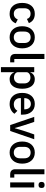

<svg xmlns="http://www.w3.org/2000/svg" viewBox="1563 -2347 984 4150"><g transform="rotate(90 2055.0 -272.0)"><path d="M279 12Q168 12 105.5 -61Q43 -134 43 -260Q43 -386 105.5 -459Q168 -532 279 -532Q428 -532 480 -404L390 -362Q365 -441 279 -441Q220 -441 189 -404.5Q158 -368 158 -306V-213Q158 -151 189 -114.5Q220 -78 279 -78Q365 -78 401 -164L484 -120Q431 12 279 12Z M960 -62Q895 12 786 12Q677 12 612 -62Q547 -136 547 -260Q547 -384 612 -458Q677 -532 786 -532Q895 -532 960 -458Q1025 -384 1025 -260Q1025 -136 960 -62ZM910 -216V-304Q910 -371 876.5 -406.5Q843 -442 786 -442Q729 -442 695.5 -406.5Q662 -371 662 -304V-216Q662 -149 695.5 -113.5Q729 -78 786 -78Q843 -78 876.5 -113.5Q910 -149 910 -216Z M1327 0H1257Q1202 0 1174 -28.5Q1146 -57 1146 -108V-740H1255V-89H1327Z M1431 200V-520H1540V-434H1545Q1561 -480 1600 -506Q1639 -532 1691 -532Q1789 -532 1843.5 -460Q1898 -388 1898 -260Q1898 -132 1843.5 -60Q1789 12 1691 12Q1639 12 1600.5 -14Q1562 -40 1545 -86H1540V200ZM1658 -82Q1714 -82 1748.5 -118.5Q1783 -155 1783 -215V-305Q1783 -365 1748.5 -401.5Q1714 -438 1658 -438Q1608 -438 1574 -413Q1540 -388 1540 -349V-171Q1540 -132 1574 -107Q1608 -82 1658 -82Z M2227 12Q2116 12 2052 -61.5Q1988 -135 1988 -260Q1988 -385 2052 -458.5Q2116 -532 2227 -532Q2337 -532 2397.5 -459Q2458 -386 2458 -273V-232H2101V-215Q2101 -154 2137 -116Q2173 -78 2238 -78Q2326 -78 2375 -156L2439 -93Q2409 -45 2353.5 -16.5Q2298 12 2227 12ZM2227 -447Q2171 -447 2136 -409Q2101 -371 2101 -311V-304H2343V-314Q2343 -374 2312 -410.5Q2281 -447 2227 -447Z M2811 0H2683L2506 -520H2614L2693 -283L2746 -101H2752L2805 -283L2886 -520H2990Z M3452 -62Q3387 12 3278 12Q3169 12 3104 -62Q3039 -136 3039 -260Q3039 -384 3104 -458Q3169 -532 3278 -532Q3387 -532 3452 -458Q3517 -384 3517 -260Q3517 -136 3452 -62ZM3402 -216V-304Q3402 -371 3368.5 -406.5Q3335 -442 3278 -442Q3221 -442 3187.5 -406.5Q3154 -371 3154 -304V-216Q3154 -149 3187.5 -113.5Q3221 -78 3278 -78Q3335 -78 3368.5 -113.5Q3402 -149 3402 -216Z M3819 0H3749Q3694 0 3666 -28.5Q3638 -57 3638 -108V-740H3747V-89H3819Z M3978 -613Q3946 -613 3929.5 -628.5Q3913 -644 3913 -670V-687Q3913 -713 3929.5 -728.5Q3946 -744 3978 -744Q4042 -744 4042 -687V-670Q4042 -613 3978 -613ZM3923 0V-520H4032V0Z"/></g></svg>

Font: IBM Plex Sans Medm
Style: Regular
Weight: 500
Designer: Mike Abbink, Paul van der Laan, Pieter van Rosmalen
Foundry: Bold Monday
Version: Version 3.005